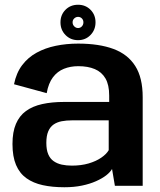

<svg xmlns="http://www.w3.org/2000/svg" viewBox="-20 -782 675 808"><path d="M251 6Q291.5 6 325 -1Q358.5 -8 384.2 -19.5Q410 -31 427 -44.2Q444 -57.5 451.5 -71L463.5 0H580.5V-373Q580.5 -455 549.2 -504.2Q518 -553.5 457.5 -576Q397 -598.5 309 -598.5Q259 -598.5 214.5 -589.2Q170 -580 134 -560.2Q98 -540.5 73.2 -507.8Q48.5 -475 39 -427.5L176.5 -390Q184 -432 202.8 -456.8Q221.5 -481.5 249 -492.5Q276.5 -503.5 309.5 -503.5Q350 -503.5 379 -491.2Q408 -479 423.8 -452Q439.5 -425 439.5 -380V-353H249.5Q198 -353 157.5 -344Q117 -335 89.2 -314.8Q61.5 -294.5 47 -260.5Q32.5 -226.5 32.5 -176Q32.5 -123 47.5 -87.8Q62.5 -52.5 91.2 -32Q120 -11.5 160 -2.8Q200 6 251 6ZM282.5 -85Q259.5 -85 240 -89.2Q220.5 -93.5 205.8 -103.8Q191 -114 183 -132.8Q175 -151.5 175 -181Q175 -210.5 183 -229.2Q191 -248 205.5 -258Q220 -268 239.8 -271.8Q259.5 -275.5 282.5 -275.5H437.5V-150Q428 -133.5 406.2 -118.5Q384.5 -103.5 353 -94.2Q321.5 -85 282.5 -85ZM308.5 -613Q340 -613 361 -634.8Q382 -656.5 382 -688Q382 -719.5 361 -740.8Q340 -762 308.5 -762Q276.5 -762 255.5 -740.8Q234.5 -719.5 234.5 -688Q234.5 -656 255.8 -634.5Q277 -613 308.5 -613ZM308.5 -664Q299.5 -664 292.5 -671Q285.5 -678 285.5 -688Q285.5 -698 292.5 -704.5Q299.5 -711 308.5 -711Q318 -711 324.5 -704.5Q331 -698 331 -688Q331 -678 324.5 -671Q318 -664 308.5 -664Z"/></svg>

Font: Anybody Thin SemiBold
Style: Regular
Weight: 600
Version: Version 1.113;gftools[0.9.25]